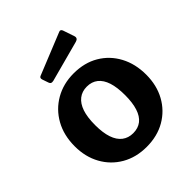

<svg xmlns="http://www.w3.org/2000/svg" viewBox="-210 -880 1018 1018"><g transform="rotate(-45 299.5 -370.5)"><path d="M299 10Q220 10 159.5 -25Q99 -60 65 -121.5Q31 -183 31 -262Q31 -345 66 -407.5Q101 -470 162 -505Q223 -540 300 -540Q381 -540 441 -504.5Q501 -469 534.5 -406.5Q568 -344 568 -263Q568 -183 534 -121.5Q500 -60 439.5 -25Q379 10 299 10ZM300 -92Q337 -92 362 -111.5Q387 -131 399.5 -170Q412 -209 412 -265Q412 -324 399.5 -362.5Q387 -401 362 -421Q337 -441 300 -441Q264 -441 238.5 -421Q213 -401 200 -362.5Q187 -324 187 -265Q187 -208 200 -169.5Q213 -131 238.5 -111.5Q264 -92 300 -92ZM421 -741 443 -676Q449 -656 427 -650L196 -588Q185 -586 180 -588.5Q175 -591 172 -599L160 -634Q155 -649 166 -654L403 -750Q415 -755 421 -741Z"/></g></svg>

Font: Libre Franklin Thin
Style: Bold
Weight: 700
Version: Version 3.000